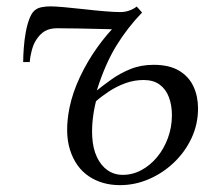

<svg xmlns="http://www.w3.org/2000/svg" viewBox="-20 -556 654 588"><path d="M71 -366H51Q51 -384 52.8 -408.5Q54.5 -433 59 -457.8Q63.5 -482.5 71.2 -501.5Q79 -520.5 90 -527Q97 -532 109 -534.2Q121 -536.5 134.5 -536.5Q148.5 -536.5 176.5 -534Q204.5 -531.5 237.5 -527.8Q270.5 -524 300.5 -521.5Q330.5 -519 349 -519Q363 -519 376.8 -524Q390.5 -529 398.5 -536Q401.5 -533 403.2 -531Q405 -529 407.5 -526.2Q410 -523.5 415 -517.5Q370.5 -471.5 336.2 -415.8Q302 -360 276.5 -279Q296.5 -295 322 -313.2Q347.5 -331.5 379.5 -344.5Q411.5 -357.5 450.5 -357.5Q498.5 -357.5 528.5 -339.5Q558.5 -321.5 572.5 -291.2Q586.5 -261 586.5 -224Q586.5 -176 566.8 -133.5Q547 -91 513 -58.5Q479 -26 436.2 -7.5Q393.5 11 347.5 11Q292.5 11 252 -16.2Q211.5 -43.5 194.5 -96.8Q177.5 -150 193 -227Q202.5 -272.5 224.5 -319.5Q246.5 -366.5 277 -409.5Q307.5 -452.5 342 -486L335 -466Q326.5 -466.5 307.5 -466.8Q288.5 -467 264.8 -467.8Q241 -468.5 218 -468.8Q195 -469 178 -469.2Q161 -469.5 156 -469.5Q131.5 -469.5 116.5 -460.2Q101.5 -451 90 -432.5Q82 -420 77 -400.5Q72 -381 71 -366ZM356 -20.5Q386 -20.5 413 -35Q440 -49.5 461 -74.8Q482 -100 494.2 -133.2Q506.5 -166.5 506.5 -203.5Q506.5 -234 497.2 -258.5Q488 -283 468.8 -297Q449.5 -311 420 -311Q390.5 -311 363.5 -301Q336.5 -291 313.8 -276Q291 -261 274 -246Q267 -218 264 -190.2Q261 -162.5 262.5 -136.5Q264.5 -101 276.8 -75Q289 -49 309.2 -34.8Q329.5 -20.5 356 -20.5Z"/></svg>

Font: Merriweather 96pt Light
Style: Italic
Weight: 300
Italic angle: -7.8°
Version: Version 2.101